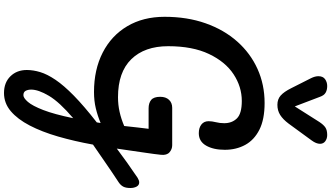

<svg xmlns="http://www.w3.org/2000/svg" viewBox="-368 -833 1656 960"><g transform="rotate(90 460.0 -353.0)"><path d="M440 5Q328 5 243 -38.5Q158 -82 111 -161.5Q64 -241 64 -348Q64 -461 96.5 -553Q129 -645 187.5 -711Q246 -777 324.5 -812.5Q403 -848 495 -848Q577 -848 628.5 -822Q680 -796 704.5 -751Q729 -706 729 -649Q729 -592 708 -555.5Q687 -519 646 -519Q619 -519 602.5 -532Q586 -545 586 -568Q586 -585 591 -604.5Q596 -624 596 -646Q596 -685 572 -709.5Q548 -734 485 -734Q414 -734 351.5 -693Q289 -652 250 -570Q211 -488 211 -366Q211 -248 276 -181.5Q341 -115 466 -115Q504 -115 539.5 -123Q575 -131 610 -146Q614 -184 617.5 -214Q621 -244 624 -268H522Q495 -268 479.5 -281Q464 -294 464 -326Q464 -354 479 -370Q494 -386 519 -386H706Q726 -386 741.5 -372.5Q757 -359 754 -330Q751 -300 743.5 -250Q736 -200 723 -109Q756 -134 792.5 -160Q829 -186 869 -213Q882 -221 892 -221Q906 -221 913 -208Q920 -195 920 -177Q920 -154 913 -141Q906 -128 891 -118Q842 -86 794.5 -53Q747 -20 703 10Q686 104 662.5 185Q639 266 607.5 326.5Q576 387 536 421Q496 455 445 455Q393 455 361.5 423Q330 391 330 341Q330 309 340.5 274Q351 239 379 197.5Q407 156 458.5 105.5Q510 55 592 -9Q593 -18 595 -28Q559 -13 521.5 -4Q484 5 440 5ZM428 319Q428 335 434 346.5Q440 358 456 358Q470 358 489.5 335.5Q509 313 530 259Q551 205 571 109Q490 178 459 230.5Q428 283 428 319ZM504 -912Q476 -912 457.5 -928.5Q439 -945 421 -981L371 -1080Q361 -1100 361 -1117Q361 -1140 376 -1150.5Q391 -1161 410 -1161Q430 -1161 443.5 -1153Q457 -1145 464 -1125L512 -999L590 -1122Q604 -1143 617.5 -1152Q631 -1161 655 -1161Q673 -1161 686 -1151.5Q699 -1142 699 -1125Q699 -1106 682 -1083L598 -968Q577 -940 555 -926Q533 -912 504 -912Z"/></g></svg>

Font: Pacifico
Style: Regular
Weight: 400
Designer: Vernon Adams
Foundry: Vernon Adams
Version: Version 3.010; ttfautohint (v1.8.4.7-5d5b)